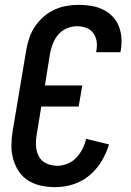

<svg xmlns="http://www.w3.org/2000/svg" viewBox="-20 -763 540 791"><path d="M208 8Q178 8 149.5 2Q121 -4 97.5 -18.5Q74 -33 58.5 -55.5Q43 -78 35 -105.5Q27 -133 27 -162.5Q27 -192 32 -222L88 -556Q92 -581 100.5 -606Q109 -631 123.5 -653Q138 -675 159 -693.5Q180 -712 204 -723Q228 -734 253.5 -738.5Q279 -743 304 -743Q330 -743 355 -739Q380 -735 402.5 -724.5Q425 -714 442 -697Q459 -680 468.5 -657.5Q478 -635 480 -609.5Q482 -584 478 -558L476 -548H376L377 -554Q381 -574 378 -593Q375 -612 364 -627Q353 -642 334.5 -648.5Q316 -655 297 -655Q276 -655 255 -646Q234 -637 220 -620.5Q206 -604 198 -583.5Q190 -563 186 -542L165 -411H319L304 -324H150L131 -207Q127 -184 128.5 -160.5Q130 -137 140.5 -118Q151 -99 171.5 -89.5Q192 -80 216 -80Q237 -80 258 -88.5Q279 -97 294.5 -113.5Q310 -130 320 -150Q330 -170 335 -191L429 -168Q419 -133 398.5 -99Q378 -65 348 -40Q318 -15 281 -3.5Q244 8 208 8Z"/></svg>

Font: Iosevka Semibold
Style: Italic
Weight: 600
Italic angle: -9°
Monospace: yes
Designer: Belleve Invis
Foundry: Belleve Invis
Version: Version 32.5.0; ttfautohint (v1.8.4)